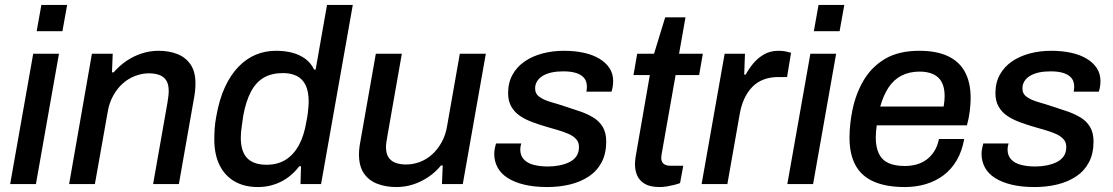

<svg xmlns="http://www.w3.org/2000/svg" viewBox="-20 -743 4493 775"><path d="M128 -617 147 -723H251L232 -617ZM21 0 114 -526H218L125 0Z M259 0 351 -526H435L432 -451H439Q462 -478 491 -497.5Q520 -517 553 -527.5Q586 -538 620 -538Q662 -538 695.5 -525Q729 -512 749 -483Q769 -454 769 -406Q769 -390 767 -372.5Q765 -355 761 -335L702 0H598L656 -329Q658 -342 659.5 -354Q661 -366 661 -376Q661 -403 651 -418.5Q641 -434 623 -440.5Q605 -447 581 -447Q553 -447 525.5 -436.5Q498 -426 475.5 -406Q453 -386 436.5 -356Q420 -326 414 -287L363 0Z M1021 12Q966 12 926.5 -11Q887 -34 866 -77Q845 -120 845 -180Q845 -201 846.5 -224Q848 -247 853 -273Q865 -342 888 -391.5Q911 -441 942.5 -473.5Q974 -506 1012 -522Q1050 -538 1094 -538Q1131 -538 1160.5 -530Q1190 -522 1212.5 -505.5Q1235 -489 1248 -462H1254L1300 -723H1404L1276 0H1193L1195 -72H1188Q1156 -30 1113 -9Q1070 12 1021 12ZM1056 -78Q1101 -78 1133.5 -98.5Q1166 -119 1187 -158Q1208 -197 1217 -254Q1221 -273 1222.5 -287Q1224 -301 1225 -312Q1226 -323 1226 -332Q1226 -374 1213.5 -399.5Q1201 -425 1177.5 -436.5Q1154 -448 1123 -448Q1077 -448 1045.5 -430Q1014 -412 993.5 -374Q973 -336 962 -277Q959 -254 956.5 -238Q954 -222 953 -210Q952 -198 952 -187Q952 -131 978 -104.5Q1004 -78 1056 -78Z M1580 12Q1538 12 1503.5 -1Q1469 -14 1449 -43Q1429 -72 1429 -120Q1429 -136 1431.5 -153.5Q1434 -171 1438 -191L1497 -526H1602L1544 -196Q1542 -183 1540 -171.5Q1538 -160 1538 -150Q1538 -123 1548.5 -107.5Q1559 -92 1577.5 -85.5Q1596 -79 1619 -79Q1647 -79 1674 -89Q1701 -99 1723.5 -119Q1746 -139 1762.5 -168.5Q1779 -198 1785 -236L1836 -526H1941L1848 0H1764L1767 -75H1760Q1738 -48 1709 -28.5Q1680 -9 1647.5 1.5Q1615 12 1580 12Z M2189 12Q2137 12 2097 2.5Q2057 -7 2029.5 -24.5Q2002 -42 1988.5 -67Q1975 -92 1975 -122Q1975 -134 1977.5 -145Q1980 -156 1982 -164H2084Q2082 -158 2081 -151Q2080 -144 2080 -140Q2080 -115 2094.5 -99.5Q2109 -84 2134.5 -77.5Q2160 -71 2192 -71Q2216 -71 2238.5 -75.5Q2261 -80 2279 -89Q2297 -98 2307 -113Q2317 -128 2317 -150Q2317 -169 2305.5 -181.5Q2294 -194 2275 -202.5Q2256 -211 2231.5 -218Q2207 -225 2180 -233Q2153 -241 2126.5 -251Q2100 -261 2078.5 -275.5Q2057 -290 2044 -312.5Q2031 -335 2031 -367Q2031 -409 2048.5 -441Q2066 -473 2097 -494.5Q2128 -516 2169 -527Q2210 -538 2256 -538Q2300 -538 2336.5 -530Q2373 -522 2399.5 -506Q2426 -490 2440.5 -467.5Q2455 -445 2455 -416Q2455 -402 2452.5 -389.5Q2450 -377 2448 -373H2347Q2348 -379 2348.5 -384Q2349 -389 2349 -393Q2349 -415 2337.5 -428.5Q2326 -442 2305 -448.5Q2284 -455 2254 -455Q2227 -455 2206.5 -450.5Q2186 -446 2171 -437Q2156 -428 2148 -415Q2140 -402 2140 -386Q2140 -364 2158 -351.5Q2176 -339 2204 -331Q2232 -323 2265 -312Q2294 -303 2322.5 -293Q2351 -283 2375 -268.5Q2399 -254 2413 -230.5Q2427 -207 2427 -172Q2427 -123 2408.5 -88Q2390 -53 2357 -31Q2324 -9 2281 1.5Q2238 12 2189 12Z M2643 12Q2604 12 2582.5 -1Q2561 -14 2552 -34.5Q2543 -55 2543 -81Q2543 -89 2544 -96.5Q2545 -104 2546 -112L2603 -440H2537L2552 -526H2620L2665 -673H2747L2721 -526H2817L2802 -440H2707L2653 -134Q2652 -130 2650.5 -119.5Q2649 -109 2649 -106Q2649 -91 2658 -82.5Q2667 -74 2686 -74H2738L2725 -4Q2715 0 2701 3.5Q2687 7 2672 9.5Q2657 12 2643 12Z M2812 0 2905 -526H2987L2984 -442H2990Q3003 -466 3021 -487.5Q3039 -509 3064 -523.5Q3089 -538 3123 -538Q3140 -538 3153.5 -535Q3167 -532 3173 -530L3157 -432H3121Q3089 -432 3062.5 -422Q3036 -412 3016.5 -392Q2997 -372 2984 -343.5Q2971 -315 2965 -278L2916 0Z M3265 -617 3284 -723H3388L3369 -617ZM3158 0 3251 -526H3355L3262 0Z M3632 12Q3558 12 3508 -9.5Q3458 -31 3433.5 -75.5Q3409 -120 3409 -187Q3409 -214 3412 -242Q3415 -270 3420 -295Q3434 -365 3466.5 -419.5Q3499 -474 3553.5 -506Q3608 -538 3691 -538Q3760 -538 3806 -516.5Q3852 -495 3875 -452.5Q3898 -410 3898 -347Q3898 -324 3894.5 -295Q3891 -266 3883 -237H3519Q3517 -223 3516 -211.5Q3515 -200 3515 -188Q3515 -149 3527.5 -123Q3540 -97 3566 -85Q3592 -73 3632 -73Q3657 -73 3679 -79Q3701 -85 3719 -98Q3737 -111 3750.5 -131.5Q3764 -152 3770 -182H3872Q3863 -132 3841.5 -95.5Q3820 -59 3788.5 -35.5Q3757 -12 3717.5 0Q3678 12 3632 12ZM3533 -313H3789Q3791 -325 3792 -335.5Q3793 -346 3793 -355Q3793 -389 3781.5 -411Q3770 -433 3747 -443.5Q3724 -454 3692 -454Q3651 -454 3619.5 -438Q3588 -422 3567 -390.5Q3546 -359 3533 -313Z M4156 12Q4104 12 4064 2.5Q4024 -7 3996.5 -24.5Q3969 -42 3955.5 -67Q3942 -92 3942 -122Q3942 -134 3944.5 -145Q3947 -156 3949 -164H4051Q4049 -158 4048 -151Q4047 -144 4047 -140Q4047 -115 4061.5 -99.5Q4076 -84 4101.5 -77.5Q4127 -71 4159 -71Q4183 -71 4205.5 -75.5Q4228 -80 4246 -89Q4264 -98 4274 -113Q4284 -128 4284 -150Q4284 -169 4272.5 -181.5Q4261 -194 4242 -202.5Q4223 -211 4198.5 -218Q4174 -225 4147 -233Q4120 -241 4093.5 -251Q4067 -261 4045.5 -275.5Q4024 -290 4011 -312.5Q3998 -335 3998 -367Q3998 -409 4015.5 -441Q4033 -473 4064 -494.5Q4095 -516 4136 -527Q4177 -538 4223 -538Q4267 -538 4303.5 -530Q4340 -522 4366.5 -506Q4393 -490 4407.5 -467.5Q4422 -445 4422 -416Q4422 -402 4419.5 -389.5Q4417 -377 4415 -373H4314Q4315 -379 4315.5 -384Q4316 -389 4316 -393Q4316 -415 4304.5 -428.5Q4293 -442 4272 -448.5Q4251 -455 4221 -455Q4194 -455 4173.5 -450.5Q4153 -446 4138 -437Q4123 -428 4115 -415Q4107 -402 4107 -386Q4107 -364 4125 -351.5Q4143 -339 4171 -331Q4199 -323 4232 -312Q4261 -303 4289.5 -293Q4318 -283 4342 -268.5Q4366 -254 4380 -230.5Q4394 -207 4394 -172Q4394 -123 4375.5 -88Q4357 -53 4324 -31Q4291 -9 4248 1.5Q4205 12 4156 12Z"/></svg>

Font: Archivo SemiBold Medium
Style: Italic
Weight: 500
Italic angle: -10°
Version: Version 2.001